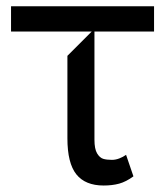

<svg xmlns="http://www.w3.org/2000/svg" viewBox="-20 -565 512 595"><path d="M188.9 -136.4V-392L264.2 -467.3H14.2V-545.5H457.4V-467.3H272.7V-132.1Q272.7 -103.3 280.9 -89.7Q289.1 -76 299.9 -72.8Q310.7 -69.6 326.7 -69.6Q338.4 -69.6 350.1 -74.2Q361.9 -78.8 370.7 -85.2L393.5 -18.5Q370.7 -1.8 349.3 4.1Q327.8 9.9 301.1 9.9Q244.3 9.9 216.6 -24.7Q188.9 -59.3 188.9 -136.4Z"/></svg>

Font: Riot Sans
Style: Regular
Weight: 400
Designer: Rasmus Andersson
Foundry: rsms
Version: Version 4.001